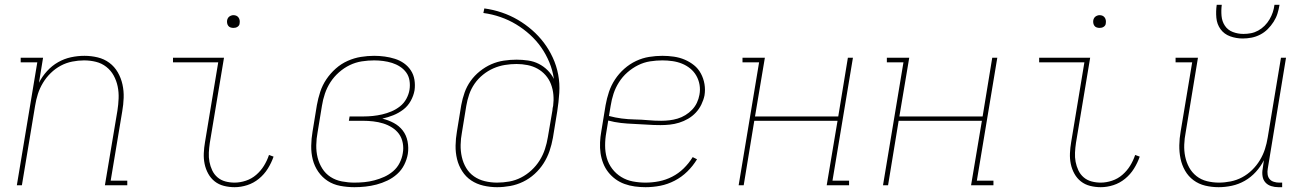

<svg xmlns="http://www.w3.org/2000/svg" viewBox="-20 -770 5440 798"><path d="M50 0 135 -511H66V-530H159L142 -426Q155 -452 175.5 -474.5Q196 -497 221.5 -511.5Q247 -526 275 -532Q303 -538 331 -538Q359 -538 386 -531.5Q413 -525 434.5 -509Q456 -493 469.5 -469.5Q483 -446 489 -419Q495 -392 494 -363.5Q493 -335 488 -307L440 -19H509V0H416L468 -310Q472 -335 473 -361Q474 -387 469 -411Q464 -435 452.5 -456Q441 -477 422 -492Q403 -507 379 -513Q355 -519 329 -519Q305 -519 280 -514Q255 -509 232.5 -497Q210 -485 191 -466.5Q172 -448 158.5 -425.5Q145 -403 137.5 -379.5Q130 -356 126 -331L71 0Z M955 8Q932 8 910.5 2.5Q889 -3 872.5 -16Q856 -29 845.5 -48Q835 -67 830.5 -88.5Q826 -110 827 -133Q828 -156 832 -179L887 -511H699V-530H911L852 -176Q849 -156 848 -136Q847 -116 850.5 -97.5Q854 -79 862 -62Q870 -45 884 -33Q898 -21 916.5 -16Q935 -11 955 -11Q978 -11 1002 -19Q1026 -27 1045 -43.5Q1064 -60 1077 -81Q1090 -102 1098 -126L1117 -119Q1108 -93 1093 -69Q1078 -45 1056 -27Q1034 -9 1007.5 -0.5Q981 8 955 8ZM950 -654Q944 -654 938 -656Q932 -658 928.5 -663Q925 -668 924 -674Q923 -680 924 -686Q925 -691 927.5 -695Q930 -699 933.5 -701.5Q937 -704 941.5 -705.5Q946 -707 950 -707Q957 -707 962.5 -704.5Q968 -702 971.5 -697Q975 -692 976 -686Q977 -680 976 -674Q976 -669 973.5 -665Q971 -661 967 -658.5Q963 -656 959 -655Q955 -654 950 -654Z M1453 8Q1423 8 1394 2.5Q1365 -3 1342 -18Q1319 -33 1303 -56Q1287 -79 1280 -106.5Q1273 -134 1273.5 -164Q1274 -194 1279 -223L1297 -333Q1302 -361 1311 -388.5Q1320 -416 1336.5 -440.5Q1353 -465 1375.5 -485Q1398 -505 1425 -517Q1452 -529 1480 -533.5Q1508 -538 1535 -538Q1557 -538 1579 -535Q1601 -532 1621.5 -525.5Q1642 -519 1659 -507Q1676 -495 1687.5 -477.5Q1699 -460 1702.5 -438.5Q1706 -417 1703 -395Q1699 -372 1687 -350.5Q1675 -329 1656 -314.5Q1637 -300 1614.5 -291Q1592 -282 1569 -277Q1594 -271 1616.5 -259Q1639 -247 1654 -227.5Q1669 -208 1674 -182Q1679 -156 1675 -130Q1671 -107 1660 -85Q1649 -63 1630.5 -46.5Q1612 -30 1590 -19.5Q1568 -9 1545 -3Q1522 3 1499 5.5Q1476 8 1453 8ZM1453 -11Q1474 -11 1494.5 -13Q1515 -15 1536 -20.5Q1557 -26 1577 -35Q1597 -44 1614 -58.5Q1631 -73 1641 -93Q1651 -113 1654 -133Q1658 -154 1654 -175.5Q1650 -197 1638.5 -213Q1627 -229 1609.5 -240Q1592 -251 1572.5 -257Q1553 -263 1531.5 -265.5Q1510 -268 1488 -268H1430L1433 -286H1491Q1510 -286 1529.5 -288Q1549 -290 1568.5 -294.5Q1588 -299 1607 -307Q1626 -315 1642.5 -328Q1659 -341 1669 -359.5Q1679 -378 1682 -397Q1685 -416 1682 -435Q1679 -454 1668.5 -468.5Q1658 -483 1642.5 -493Q1627 -503 1609.5 -508.5Q1592 -514 1573 -516.5Q1554 -519 1535 -519Q1510 -519 1484 -515Q1458 -511 1434 -499.5Q1410 -488 1389 -469.5Q1368 -451 1353.5 -428.5Q1339 -406 1330.5 -381Q1322 -356 1318 -330L1300 -220Q1295 -194 1294.5 -167Q1294 -140 1300 -115.5Q1306 -91 1319.5 -69.5Q1333 -48 1354 -34.5Q1375 -21 1401 -16Q1427 -11 1453 -11Z M2046 8Q2017 8 1989 1.5Q1961 -5 1938.5 -20Q1916 -35 1901 -58.5Q1886 -82 1879.5 -109Q1873 -136 1873.5 -165Q1874 -194 1879 -223L1897 -333Q1902 -360 1911 -385.5Q1920 -411 1936 -433.5Q1952 -456 1974.5 -474Q1997 -492 2022 -503Q2047 -514 2074 -518Q2101 -522 2127 -522Q2151 -522 2175 -518.5Q2199 -515 2219.5 -504.5Q2240 -494 2256 -478Q2272 -462 2282 -442Q2277 -478 2263 -511.5Q2249 -545 2229 -573.5Q2209 -602 2182.5 -626Q2156 -650 2125.5 -668.5Q2095 -687 2060.5 -699Q2026 -711 1989 -716L1993 -735Q2030 -730 2065.5 -718Q2101 -706 2132.5 -687.5Q2164 -669 2191.5 -645Q2219 -621 2240.5 -592.5Q2262 -564 2277.5 -530.5Q2293 -497 2300 -460Q2307 -423 2304.5 -384Q2302 -345 2296 -307L2278 -197Q2273 -169 2264 -142.5Q2255 -116 2239.5 -91.5Q2224 -67 2202 -47Q2180 -27 2154 -14.5Q2128 -2 2100.5 3Q2073 8 2046 8ZM2046 -11Q2071 -11 2096.5 -15.5Q2122 -20 2145.5 -32Q2169 -44 2189 -62.5Q2209 -81 2223 -103.5Q2237 -126 2245 -150.5Q2253 -175 2257 -200L2276 -311L2277 -321L2279 -330Q2282 -353 2280 -376Q2278 -399 2270 -420Q2262 -441 2247.5 -457.5Q2233 -474 2214 -484.5Q2195 -495 2172.5 -499.5Q2150 -504 2127 -504Q2103 -504 2078.5 -500Q2054 -496 2031 -486Q2008 -476 1987.5 -459.5Q1967 -443 1952.5 -422Q1938 -401 1930 -377.5Q1922 -354 1918 -330L1900 -220Q1895 -194 1894.5 -168Q1894 -142 1899.5 -117.5Q1905 -93 1917.5 -72Q1930 -51 1950 -37Q1970 -23 1995 -17Q2020 -11 2046 -11Z M2663 8Q2641 8 2618.5 5Q2596 2 2575.5 -5.5Q2555 -13 2538 -25.5Q2521 -38 2508 -54.5Q2495 -71 2487 -91.5Q2479 -112 2476 -133.5Q2473 -155 2474 -178Q2475 -201 2479 -223L2497 -333Q2502 -361 2511 -388Q2520 -415 2536 -439.5Q2552 -464 2574.5 -484Q2597 -504 2623.5 -516.5Q2650 -529 2678 -533.5Q2706 -538 2733 -538Q2757 -538 2781 -534.5Q2805 -531 2826 -522Q2847 -513 2864.5 -499Q2882 -485 2893 -464.5Q2904 -444 2908 -420.5Q2912 -397 2908 -373Q2904 -354 2895 -335.5Q2886 -317 2872 -302Q2858 -287 2840 -276.5Q2822 -266 2802.5 -260Q2783 -254 2763.5 -252Q2744 -250 2725 -250Q2697 -250 2669.5 -252Q2642 -254 2614.5 -255Q2587 -256 2560.5 -259Q2534 -262 2508 -269L2500 -220Q2495 -193 2495 -165.5Q2495 -138 2502 -113.5Q2509 -89 2524.5 -68.5Q2540 -48 2562 -34.5Q2584 -21 2610 -16Q2636 -11 2663 -11Q2691 -11 2719 -16.5Q2747 -22 2773.5 -35.5Q2800 -49 2821.5 -70Q2843 -91 2859 -117L2877 -108Q2860 -80 2836.5 -57Q2813 -34 2784 -19Q2755 -4 2724.5 2Q2694 8 2663 8ZM2728 -268Q2745 -268 2762 -270Q2779 -272 2796 -277Q2813 -282 2828.5 -291.5Q2844 -301 2856.5 -314Q2869 -327 2876.5 -343Q2884 -359 2887 -376Q2891 -397 2887.5 -417.5Q2884 -438 2874 -455.5Q2864 -473 2848.5 -485.5Q2833 -498 2814.5 -505.5Q2796 -513 2775 -516Q2754 -519 2733 -519Q2708 -519 2682 -515Q2656 -511 2632 -499Q2608 -487 2587.5 -469Q2567 -451 2552.5 -428Q2538 -405 2530 -380.5Q2522 -356 2518 -330L2511 -288Q2537 -281 2564 -277.5Q2591 -274 2618.5 -273.5Q2646 -273 2673.5 -270.5Q2701 -268 2728 -268Z M3050 0 3135 -511H3066V-530H3159L3118 -286H3464L3504 -530H3525L3440 -19H3509V0H3416L3461 -268H3115L3071 0Z M3650 0 3735 -511H3666V-530H3759L3718 -286H4064L4104 -530H4125L4040 -19H4109V0H4016L4061 -268H3715L3671 0Z M4555 8Q4532 8 4510.5 2.5Q4489 -3 4472.5 -16Q4456 -29 4445.5 -48Q4435 -67 4430.5 -88.5Q4426 -110 4427 -133Q4428 -156 4432 -179L4487 -511H4299V-530H4511L4452 -176Q4449 -156 4448 -136Q4447 -116 4450.5 -97.5Q4454 -79 4462 -62Q4470 -45 4484 -33Q4498 -21 4516.5 -16Q4535 -11 4555 -11Q4578 -11 4602 -19Q4626 -27 4645 -43.5Q4664 -60 4677 -81Q4690 -102 4698 -126L4717 -119Q4708 -93 4693 -69Q4678 -45 4656 -27Q4634 -9 4607.5 -0.5Q4581 8 4555 8ZM4550 -654Q4544 -654 4538 -656Q4532 -658 4528.5 -663Q4525 -668 4524 -674Q4523 -680 4524 -686Q4525 -691 4527.5 -695Q4530 -699 4533.5 -701.5Q4537 -704 4541.5 -705.5Q4546 -707 4550 -707Q4557 -707 4562.5 -704.5Q4568 -702 4571.5 -697Q4575 -692 4576 -686Q4577 -680 4576 -674Q4576 -669 4573.5 -665Q4571 -661 4567 -658.5Q4563 -656 4559 -655Q4555 -654 4550 -654Z M5045 8Q5016 8 4989 1.5Q4962 -5 4940.5 -21Q4919 -37 4905.5 -60.5Q4892 -84 4886.5 -111Q4881 -138 4881.5 -166.5Q4882 -195 4887 -223L4935 -511H4866V-530H4959L4908 -220Q4903 -195 4902 -169Q4901 -143 4906 -119Q4911 -95 4922.5 -74Q4934 -53 4953 -38Q4972 -23 4996.5 -17Q5021 -11 5046 -11Q5070 -11 5095 -16Q5120 -21 5142.5 -33Q5165 -45 5184 -63.5Q5203 -82 5216.5 -104.5Q5230 -127 5237.5 -150.5Q5245 -174 5249 -199L5304 -530H5325L5249 -68Q5247 -57 5248.5 -45.5Q5250 -34 5256.5 -26Q5263 -18 5274 -14.5Q5285 -11 5296 -11H5309V8H5293Q5278 8 5263.5 3.5Q5249 -1 5239.5 -11.5Q5230 -22 5227.5 -37.5Q5225 -53 5228 -68L5233 -104Q5220 -78 5199.5 -55.5Q5179 -33 5153.5 -18.5Q5128 -4 5100 2Q5072 8 5045 8ZM5145 -610Q5118 -610 5093 -619Q5068 -628 5053 -648.5Q5038 -669 5035.5 -696Q5033 -723 5037 -750H5058Q5055 -727 5057 -704Q5059 -681 5071 -663Q5083 -645 5104 -637Q5125 -629 5148 -629Q5164 -629 5179.5 -632Q5195 -635 5209.5 -643Q5224 -651 5236 -663Q5248 -675 5256.5 -689.5Q5265 -704 5270 -719Q5275 -734 5277 -750H5298Q5295 -731 5289.5 -713.5Q5284 -696 5273.5 -679.5Q5263 -663 5249 -649Q5235 -635 5217.5 -626Q5200 -617 5181.5 -613.5Q5163 -610 5145 -610Z"/></svg>

Font: Iosevka Slab Thin Extended
Style: Italic
Weight: 100
Width: 7
Italic angle: -9°
Monospace: yes
Designer: Belleve Invis
Foundry: Belleve Invis
Version: Version 11.1.0; ttfautohint (v1.8.3)